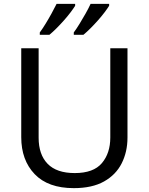

<svg xmlns="http://www.w3.org/2000/svg" viewBox="-20 -964 771 994"><path d="M640 -252Q640 -178 610 -118.5Q580 -59 518.5 -24.5Q457 10 362 10Q229 10 159.5 -62.5Q90 -135 90 -254V-714H180V-251Q180 -164 226.5 -116Q273 -68 367 -68Q464 -68 507.5 -119.5Q551 -171 551 -252V-714H640ZM545 -934Q537 -921 522 -901Q507 -881 487.5 -859Q468 -837 448.5 -817.5Q429 -798 412 -784H362V-796Q376 -815 392 -841Q408 -867 423.5 -894.5Q439 -922 449 -944H545ZM369 -934Q361 -921 346 -901Q331 -881 311.5 -859Q292 -837 272.5 -817.5Q253 -798 236 -784H186V-796Q200 -815 216 -841Q232 -867 247 -894.5Q262 -922 273 -944H369Z"/></svg>

Font: Noto Sans Javanese
Style: Regular
Weight: 400
Designer: Monotype Design Team
Foundry: Monotype Imaging Inc.
Version: Version 2.004